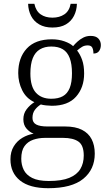

<svg xmlns="http://www.w3.org/2000/svg" viewBox="-20 -751 565 1011"><path d="M234 240Q136 240 85.5 199.5Q35 159 35 88Q35 48 52.5 19.5Q70 -9 98 -25.5Q126 -42 157 -47Q136 -55 119.5 -74Q103 -93 103 -123Q103 -153 120 -175.5Q137 -198 161 -213Q118 -233 97 -275.5Q76 -318 76 -366Q76 -447 121 -495.5Q166 -544 253 -544Q289 -544 319 -533.5Q349 -523 365 -508Q374 -519 387.5 -531.5Q401 -544 418.5 -553Q436 -562 457 -562Q485 -562 498 -548Q511 -534 511 -514Q511 -495 501.5 -482Q492 -469 472 -469Q472 -488 466 -500Q460 -512 442 -512Q425 -512 412.5 -504.5Q400 -497 386 -485Q402 -465 412.5 -435.5Q423 -406 423 -364Q423 -290 380.5 -242Q338 -194 253 -194Q241 -194 222.5 -196Q204 -198 195 -201Q177 -190 164 -173Q151 -156 151 -130Q151 -106 170.5 -95.5Q190 -85 230 -85H323Q377 -85 411.5 -67.5Q446 -50 462.5 -18Q479 14 479 58Q479 141 418.5 190.5Q358 240 234 240ZM237 202Q305 202 345 185.5Q385 169 403 139Q421 109 421 68Q421 14 393 -5.5Q365 -25 312 -25H217Q183 -25 154.5 -15Q126 -5 109 18.5Q92 42 92 85Q92 117 105 143.5Q118 170 149.5 186Q181 202 237 202ZM250 -231Q287 -231 311 -244.5Q335 -258 347 -287.5Q359 -317 359 -365Q359 -414 347 -445.5Q335 -477 311 -491.5Q287 -506 250 -506Q215 -506 190 -491Q165 -476 152.5 -444.5Q140 -413 140 -364Q140 -295 169 -263Q198 -231 250 -231ZM256 -606Q215 -606 186.5 -622.5Q158 -639 143.5 -667.5Q129 -696 128 -731H161Q169 -693 194 -675.5Q219 -658 256 -658Q293 -658 319 -675.5Q345 -693 352 -731H385Q384 -696 369.5 -667.5Q355 -639 327 -622.5Q299 -606 256 -606Z"/></svg>

Font: Noto Serif Hebrew Light
Style: Regular
Weight: 300
Version: Version 2.003